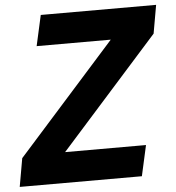

<svg xmlns="http://www.w3.org/2000/svg" viewBox="-96 -794 773 844"><g transform="rotate(-5 290.5 -372.5)"><path d="M169 -135H526L496 0H-43L-21 -125L412 -610H85L115 -745H624L602 -620Z"/></g></svg>

Font: Plus Jakarta Display
Style: Bold Italic
Weight: 700
Italic angle: -12°
Designer: Gumpita Rahayu
Foundry: Tokotype Studio
Version: Version 1.000;hotconv 1.0.109;makeotfexe 2.5.65596